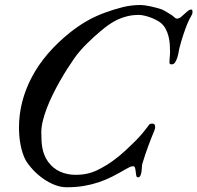

<svg xmlns="http://www.w3.org/2000/svg" viewBox="-20 -747 807 785"><path d="M148.9 -206.1Q148.9 -189 149.7 -173.3Q150.4 -157.7 153.1 -142.8Q155.8 -127.9 161.4 -113.5Q167 -99.1 176.8 -85.4Q197.3 -57.6 226.3 -44.9Q255.4 -32.2 289.1 -32.2Q308.6 -32.2 324.5 -34.7Q340.3 -37.1 354.7 -42Q369.1 -46.9 383.5 -54.2Q397.9 -61.5 415 -71.8Q427.2 -79.1 440.4 -88.6Q453.6 -98.1 466.8 -108.9Q480 -119.6 491.9 -130.6Q503.9 -141.6 513.7 -151.4Q537.1 -173.3 554.7 -193.1Q572.3 -212.9 589.8 -237.3Q591.8 -239.7 594.7 -240.7Q597.7 -241.7 601.6 -241.7Q614.3 -241.7 614.3 -230Q614.3 -224.6 614 -222.7Q613.8 -220.7 611.8 -215.3Q605 -198.2 598.6 -182.4Q592.3 -166.5 586.2 -149.9Q580.1 -133.3 574 -115.7Q567.9 -98.1 562 -77.6Q560.5 -72.3 560.1 -62.3Q559.6 -52.2 558.6 -45.4Q557.6 -37.1 554.2 -29.5Q550.8 -22 544.4 -22Q538.6 -22 537.1 -29.1Q535.6 -36.1 534.9 -44.7Q534.2 -53.2 532.2 -60.3Q530.3 -67.4 523.9 -67.4Q517.1 -67.4 509 -63.2Q501 -59.1 494.6 -55.7Q465.8 -38.6 438.7 -24.9Q411.6 -11.2 383.1 -1.7Q354.5 7.8 322.8 13.2Q291 18.6 252.9 18.6Q228 18.6 203.4 8.8Q178.7 -1 156.2 -16.8Q133.8 -32.7 115.5 -52.2Q97.2 -71.8 85.4 -91.3Q78.1 -104.5 72.8 -120.8Q67.4 -137.2 64 -155Q60.5 -172.9 59.1 -190.7Q57.6 -208.5 57.6 -224.6Q57.6 -332 110.1 -431.6Q162.6 -531.2 267.1 -614.7Q300.3 -641.1 334.7 -660.9Q369.1 -680.7 409.2 -695.3Q444.8 -708.5 480.7 -717.5Q516.6 -726.6 555.2 -726.6Q562 -726.6 572.8 -725.1Q583.5 -723.6 595.7 -720.9Q607.9 -718.3 619.9 -715.1Q631.8 -711.9 641.6 -708.5Q644.5 -707.5 650.1 -704.3Q655.8 -701.2 662.4 -697.3Q668.9 -693.4 675 -689.5Q681.2 -685.5 684.6 -683.6Q688.5 -680.2 693.8 -675.5Q699.2 -670.9 703.1 -670.9Q711.9 -670.9 719.2 -676.8Q726.6 -682.6 733.6 -689.5Q740.7 -696.3 747.8 -702.1Q754.9 -708 763.2 -708Q765.6 -708 766.4 -704.1Q767.1 -700.2 767.1 -696.8Q767.1 -689.9 760.7 -679.7Q754.4 -669.4 745.1 -647.9Q736.8 -627 729 -603.3Q721.2 -579.6 715.8 -558.6Q713.4 -551.3 711.2 -538.6Q709 -525.9 705.6 -513.9Q702.1 -502 696.5 -492.9Q690.9 -483.9 682.1 -483.9Q675.3 -483.9 674.1 -486.3Q672.9 -488.8 672.9 -494.1Q672.9 -497.6 673.3 -502.9Q673.8 -508.3 674.1 -513.9Q674.3 -519.5 674.8 -524.7Q675.3 -529.8 675.3 -532.2Q675.3 -546.9 674.3 -563.7Q673.3 -580.6 669.4 -596.7Q665.5 -612.8 658.2 -627.2Q650.9 -641.6 638.7 -652.3Q631.3 -658.7 619.6 -664.8Q607.9 -670.9 594.7 -675.8Q581.5 -680.7 569.1 -683.3Q556.6 -686 548.3 -686Q523.9 -686 502.7 -681.2Q481.4 -676.3 462.2 -667.5Q442.9 -658.7 425.3 -646.2Q407.7 -633.8 390.6 -619.1Q364.3 -597.2 335.2 -568.6Q306.2 -540 284.2 -509.3Q270.5 -489.7 255.1 -465.6Q239.7 -441.4 224.6 -414.8Q209.5 -388.2 195.8 -360.4Q182.1 -332.5 171.6 -305.2Q161.1 -277.8 155 -252.7Q148.9 -227.5 148.9 -206.1Z"/></svg>

Font: IM FELL French Canon
Style: Italic
Weight: 400
Italic angle: -17°
Designer: Igino Marini
Foundry: Igino Marini
Version: 3.00